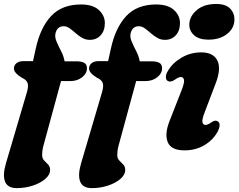

<svg xmlns="http://www.w3.org/2000/svg" viewBox="-32 -743 1200 966"><path d="M38 -398.5Q38 -414.5 50.8 -425Q63.5 -435.5 86.5 -435.5H134L147.5 -496.5Q170 -602.5 224.5 -661.5Q279 -720.5 375.5 -720.5Q435 -720.5 465.2 -692.8Q495.5 -665 495.5 -627Q495.5 -588.5 474.5 -565.5Q453.5 -542.5 420 -542.5Q398.5 -542.5 381 -552.8Q363.5 -563 348.2 -576.5Q333 -590 318.5 -600.5Q304 -611 288.5 -611Q255.5 -611 247 -574.5Q243 -556 252.8 -533.2Q262.5 -510.5 275.5 -485.5Q288.5 -460.5 293 -434.5H352.5Q377.5 -434.5 391.5 -427Q405.5 -419.5 405.5 -399.5Q405.5 -373.5 381 -354.2Q356.5 -335 321.5 -335H275L186.5 -10Q182.5 5 181.2 16.8Q180 28.5 180 37Q180 54 190 64.2Q200 74.5 210 84.8Q220 95 220 112Q220 136.5 195.5 157.5Q171 178.5 132.5 191Q94 203.5 52.5 203.5Q6.5 203.5 -6.5 170.8Q-19.5 138 -2 78.5L103.5 -279.5Q112.5 -310.5 106.5 -326.2Q100.5 -342 78.5 -351.5Q38 -376 38 -398.5ZM416 -398.5Q416 -414.5 428.8 -425Q441.5 -435.5 464.5 -435.5H512L525.5 -496.5Q548 -602.5 602.5 -661.5Q657 -720.5 753.5 -720.5Q813 -720.5 843.2 -692.8Q873.5 -665 873.5 -627Q873.5 -588.5 852.5 -565.5Q831.5 -542.5 798 -542.5Q776.5 -542.5 759 -552.8Q741.5 -563 726.2 -576.5Q711 -590 696.5 -600.5Q682 -611 666.5 -611Q633.5 -611 625 -574.5Q621 -556 630.8 -533.2Q640.5 -510.5 653.5 -485.5Q666.5 -460.5 671 -434.5H730.5Q755.5 -434.5 769.5 -427Q783.5 -419.5 783.5 -399.5Q783.5 -373.5 759 -354.2Q734.5 -335 699.5 -335H653L564.5 -10Q560.5 5 559.2 16.8Q558 28.5 558 37Q558 54 568 64.2Q578 74.5 588 84.8Q598 95 598 112Q598 136.5 573.5 157.5Q549 178.5 510.5 191Q472 203.5 430.5 203.5Q384.5 203.5 371.5 170.8Q358.5 138 376 78.5L481.5 -279.5Q490.5 -310.5 484.5 -326.2Q478.5 -342 456.5 -351.5Q416 -376 416 -398.5ZM1016.5 -543.5Q969 -543.5 944.2 -566Q919.5 -588.5 920.5 -621Q921.5 -661 957.8 -692Q994 -723 1055.5 -723Q1104 -723 1126.2 -699.5Q1148.5 -676 1147.5 -642.5Q1146.5 -601 1110.5 -572.2Q1074.5 -543.5 1016.5 -543.5ZM997 -176Q984 -142.5 986.5 -128.5Q989 -114.5 1002.5 -114.5Q1013.5 -114.5 1031.5 -127.5Q1050.5 -141 1063.5 -132.5Q1083 -119.5 1062.5 -80Q1040 -38.5 996.2 -12.5Q952.5 13.5 896.5 13.5Q828.5 13.5 811.8 -28Q795 -69.5 822 -136.5L882 -290Q896.5 -327 893.8 -341.2Q891 -355.5 877.5 -355.5Q866.5 -355.5 847 -341.5Q826 -327.5 812.5 -335.5Q803 -341 802.5 -355Q802 -369 813.5 -387.5Q836.5 -426.5 881.5 -453Q926.5 -479.5 980.5 -479.5Q1041.5 -479.5 1061.8 -438.2Q1082 -397 1052 -320.5Z"/></svg>

Font: Fraunces 9pt S050
Style: Bold Italic
Weight: 700
Italic angle: -16°
Version: Version 1.000; ttfautohint (v1.8.3)